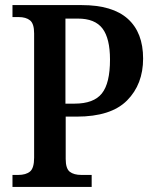

<svg xmlns="http://www.w3.org/2000/svg" viewBox="-20 -734 606 754"><path d="M29 -47H51Q82 -47 98 -60.5Q114 -74 114 -115V-603Q114 -641 98 -654Q82 -667 53 -667H29V-714H301Q422 -714 482 -660Q542 -606 542 -504Q542 -403 479 -339.5Q416 -276 281 -276H238V-110Q238 -72 254 -59.5Q270 -47 300 -47H340V0H29ZM273 -327Q348 -327 380 -367Q412 -407 412 -500Q412 -583 382.5 -622Q353 -661 286 -661H237V-327Z"/></svg>

Font: Noto Serif NarrowSemiBold
Style: Regular
Weight: 600
Width: 4
Designer: Monotype Design Team
Foundry: Monotype Imaging Inc.
Version: Version 1.001